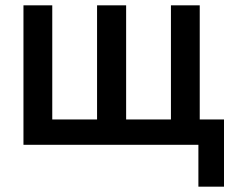

<svg xmlns="http://www.w3.org/2000/svg" viewBox="-20 -543 875 720"><path d="M68 -523H176V-95H344V-523H453V-95H621V-523H729V-95H820V157H724V0H68Z"/></svg>

Font: IngvarSans
Style: Regular
Weight: 600
Version: Version 3.000